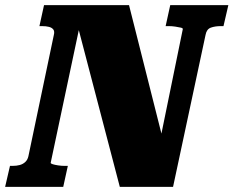

<svg xmlns="http://www.w3.org/2000/svg" viewBox="-56 -730 912 750"><path d="M-36 0 -17 -82H-7Q9 -82 21.5 -85.5Q34 -89 43 -97.5Q52 -106 55 -120L154 -592Q158 -607 152.5 -614.5Q147 -622 135.5 -625Q124 -628 108 -628H98L116 -710H448L585 -167L558 -127L658 -616Q659 -620 650.5 -622Q642 -624 629 -626Q616 -628 604 -628H591L609 -710H836L817 -628H807Q784 -628 767.5 -622Q751 -616 747 -594L620 0H412L237 -669L263 -665L142 -94Q142 -91 150 -88.5Q158 -86 171 -84Q184 -82 197 -82H209L191 0Z"/></svg>

Font: Roboto Serif 20pt ExtraBold
Style: Italic
Weight: 800
Italic angle: -10°
Version: Version 1.007